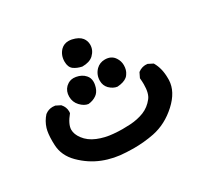

<svg xmlns="http://www.w3.org/2000/svg" viewBox="-114 -437 769 750"><g transform="rotate(-30 270.5 -61.5)"><path d="M26.4 0.5Q26.4 -34.2 32.7 -55.2Q41 -82 59.6 -102.5Q75.2 -114.7 94.2 -114.7Q99.6 -114.7 106 -113.8L127.4 -103L127.9 -102.1Q141.6 -86.9 141.6 -66.9Q141.6 -64 141.1 -59.6Q112.8 -24.9 112.8 -0.5Q112.8 20 128.9 41.5Q147 65.9 179.2 79.1Q211.4 92.3 247.6 95.2Q269.5 97.2 287.8 97.2Q306.2 97.2 322.3 96.2Q356.4 94.2 384.8 83Q412.6 71.8 432.1 46.9Q447.3 28.3 447.3 -13.2Q447.3 -25.4 445.8 -41L456.5 -63Q466.3 -70.3 475.1 -72.8Q483.9 -75.2 489.5 -75.2Q495.1 -75.2 499.5 -74.7L521.5 -63.5L522 -62.5Q540.5 -30.8 540.5 13.2Q540.5 17.6 540.5 22Q538.6 72.8 489.3 117.9Q439.9 163.1 379.9 175.3Q335.4 184.1 288.1 184.1Q272.5 184.1 256.3 183.1Q201.2 181.2 153.3 162.1Q105.5 143.1 67.1 105Q28.8 66.9 26.9 18.1Q26.4 8.8 26.4 0.5ZM186 -156.7 189 -159.2Q202.6 -171.4 221.2 -171.4Q226.1 -171.4 231.9 -170.4Q256.8 -166 271 -149.9Q282.2 -137.7 282.2 -119.6Q282.2 -113.3 280.8 -106Q276.4 -84 264.6 -72.3L258.8 -67.4Q243.2 -56.2 221.7 -54.2Q203.6 -56.6 187 -74.2Q170.4 -91.8 170.4 -116.5Q170.4 -141.1 186 -156.7ZM305.2 -110.4Q305.2 -137.7 324.2 -157.2Q340.3 -172.9 363.3 -172.9Q392.6 -172.9 406.7 -150.9Q417 -135.3 417 -116.7Q417 -95.2 406.7 -80.6Q403.3 -74.7 397.9 -70.3Q382.8 -58.1 353.5 -56.2Q335.4 -58.6 319.3 -74.2Q305.2 -88.9 305.2 -110.4ZM223.1 -244.1Q223.1 -273.4 242.2 -293Q256.3 -306.6 276.4 -306.6Q283.2 -306.6 291 -305.2Q320.3 -298.8 333 -282.7Q343.3 -269 343.3 -252Q343.3 -227.1 323.7 -208.5Q306.6 -192.9 274.4 -192.9H273.9Q252.4 -197.3 237.8 -208Q223.1 -219.2 223.1 -244.1Z"/></g></svg>

Font: Bakudai
Style: Medium
Weight: 500
Version: Version 1.48